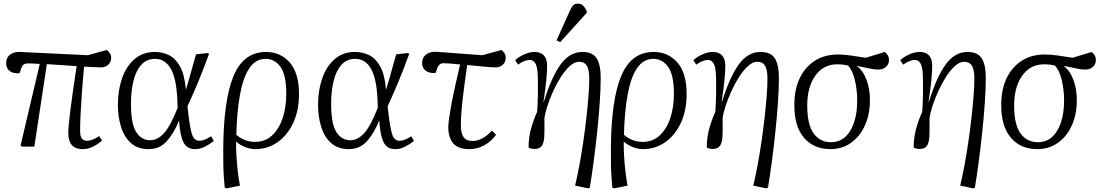

<svg xmlns="http://www.w3.org/2000/svg" viewBox="-20 -807 6088 1057"><path d="M435 14Q356 14 356 -75Q356 -111 368 -205.5Q380 -300 402 -443Q362 -446 320 -448.5Q278 -451 238 -454L169 0H102L93 -5L199 -455Q152 -458 133 -458Q120 -458 111 -452Q102 -446 96 -428L88 -404Q53 -401 33.5 -416Q14 -431 14 -458Q14 -491 36.5 -507Q59 -523 92 -521L464 -503L568 -532Q579 -523 585.5 -513Q592 -503 592 -489Q592 -466 576.5 -451Q561 -436 534 -436Q522 -436 498 -437.5Q474 -439 443 -440Q436 -368 431 -299Q426 -230 423.5 -175.5Q421 -121 421 -90Q421 -55 431 -43.5Q441 -32 460 -32Q472 -32 488 -37.5Q504 -43 526 -58L542 -33Q516 -11 489.5 1.5Q463 14 435 14Z M798 14Q739 14 701.5 -19Q664 -52 646.5 -108Q629 -164 629 -231Q629 -310 652 -376Q675 -442 720.5 -481.5Q766 -521 832 -521Q875 -521 911 -503Q947 -485 971.5 -440.5Q996 -396 1003 -315H1004Q1022 -374 1034.5 -420.5Q1047 -467 1059 -508L1123 -515L1131 -511Q1074 -354 1012 -222L1017 -178Q1027 -95 1038.5 -63.5Q1050 -32 1078 -32Q1092 -32 1108.5 -38.5Q1125 -45 1142 -57L1157 -31Q1136 -14 1109 0Q1082 14 1054 14Q1009 14 990 -23.5Q971 -61 966 -142H965Q937 -73 898 -29.5Q859 14 798 14ZM807 -35Q848 -35 883.5 -74.5Q919 -114 958 -214L956 -262Q951 -375 920 -429Q889 -483 834 -483Q787 -483 757.5 -450Q728 -417 714.5 -361Q701 -305 701 -236Q701 -126 729.5 -80.5Q758 -35 807 -35Z M1227 230 1217 226Q1214 192 1212 162Q1210 132 1209.5 97.5Q1209 63 1209 17Q1210 -253 1265 -387Q1320 -521 1445 -521Q1524 -521 1575 -463Q1626 -405 1626 -289Q1626 -199 1594.5 -131Q1563 -63 1508.5 -24.5Q1454 14 1386 14Q1357 14 1328 2Q1299 -10 1281 -27H1280Q1279 5 1281.5 48.5Q1284 92 1289 136.5Q1294 181 1301 215ZM1385 -26Q1440 -26 1478 -61.5Q1516 -97 1536 -156.5Q1556 -216 1556 -290Q1556 -395 1524 -439Q1492 -483 1443 -483Q1387 -483 1352.5 -431Q1318 -379 1301 -285Q1284 -191 1281 -65Q1325 -26 1385 -26Z M1900 14Q1841 14 1803.5 -19Q1766 -52 1748.5 -108Q1731 -164 1731 -231Q1731 -310 1754 -376Q1777 -442 1822.5 -481.5Q1868 -521 1934 -521Q1977 -521 2013 -503Q2049 -485 2073.5 -440.5Q2098 -396 2105 -315H2106Q2124 -374 2136.5 -420.5Q2149 -467 2161 -508L2225 -515L2233 -511Q2176 -354 2114 -222L2119 -178Q2129 -95 2140.5 -63.5Q2152 -32 2180 -32Q2194 -32 2210.5 -38.5Q2227 -45 2244 -57L2259 -31Q2238 -14 2211 0Q2184 14 2156 14Q2111 14 2092 -23.5Q2073 -61 2068 -142H2067Q2039 -73 2000 -29.5Q1961 14 1900 14ZM1909 -35Q1950 -35 1985.5 -74.5Q2021 -114 2060 -214L2058 -262Q2053 -375 2022 -429Q1991 -483 1936 -483Q1889 -483 1859.5 -450Q1830 -417 1816.5 -361Q1803 -305 1803 -236Q1803 -126 1831.5 -80.5Q1860 -35 1909 -35Z M2566 14Q2498 14 2472 -21.5Q2446 -57 2448 -114Q2451 -160 2467 -243.5Q2483 -327 2513 -452Q2485 -455 2461 -457Q2437 -459 2422 -459Q2410 -459 2401 -452.5Q2392 -446 2386 -428L2378 -405Q2342 -403 2323 -418Q2304 -433 2304 -459Q2304 -491 2326.5 -507.5Q2349 -524 2381 -522L2636 -503L2740 -532Q2752 -523 2758 -513Q2764 -503 2764 -489Q2764 -466 2748.5 -451Q2733 -436 2706 -436Q2688 -436 2648 -440Q2608 -444 2552 -449Q2538 -355 2528 -269.5Q2518 -184 2517 -120Q2517 -75 2531.5 -53Q2546 -31 2582 -31Q2636 -31 2688 -88L2711 -65Q2685 -29 2646.5 -7.5Q2608 14 2566 14Z M3218 230 3146 215Q3157 170 3168.5 109Q3180 48 3190 -19.5Q3200 -87 3207.5 -153Q3215 -219 3219.5 -276Q3224 -333 3224 -372Q3224 -424 3210.5 -445.5Q3197 -467 3169 -467Q3143 -467 3117 -443.5Q3091 -420 3067.5 -383Q3044 -346 3024.5 -303Q3005 -260 2992.5 -220.5Q2980 -181 2977 -154Q2978 -96 2976.5 -59Q2975 -22 2963 -4.5Q2951 13 2922 13Q2912 13 2902.5 10.5Q2893 8 2890 4Q2890 -51 2904 -100.5Q2918 -150 2937 -191Q2940 -234 2941 -277.5Q2942 -321 2941 -370Q2941 -429 2930 -453Q2919 -477 2897 -477Q2867 -477 2832 -451L2816 -476Q2839 -496 2868 -508.5Q2897 -521 2922 -521Q2992 -521 2992 -444Q2992 -413 2987 -362Q2982 -311 2972 -248L2974 -247Q3016 -383 3066 -452Q3116 -521 3186 -521Q3242 -521 3264.5 -486Q3287 -451 3287 -379Q3287 -318 3281.5 -239Q3276 -160 3267 -75.5Q3258 9 3247.5 87.5Q3237 166 3227 226ZM3064 -575 3044 -585 3116 -745Q3126 -767 3134.5 -777Q3143 -787 3161 -787Q3178 -787 3189 -777Q3200 -767 3210 -747V-736Z M3361 230 3351 226Q3348 192 3346 162Q3344 132 3343.5 97.5Q3343 63 3343 17Q3344 -253 3399 -387Q3454 -521 3579 -521Q3658 -521 3709 -463Q3760 -405 3760 -289Q3760 -199 3728.5 -131Q3697 -63 3642.5 -24.5Q3588 14 3520 14Q3491 14 3462 2Q3433 -10 3415 -27H3414Q3413 5 3415.5 48.5Q3418 92 3423 136.5Q3428 181 3435 215ZM3519 -26Q3574 -26 3612 -61.5Q3650 -97 3670 -156.5Q3690 -216 3690 -290Q3690 -395 3658 -439Q3626 -483 3577 -483Q3521 -483 3486.5 -431Q3452 -379 3435 -285Q3418 -191 3415 -65Q3459 -26 3519 -26Z M4199 230 4127 215Q4138 170 4149.5 109Q4161 48 4171 -19.5Q4181 -87 4188.5 -153Q4196 -219 4200.5 -276Q4205 -333 4205 -372Q4205 -424 4191.5 -445.5Q4178 -467 4150 -467Q4124 -467 4098 -443.5Q4072 -420 4048.5 -383Q4025 -346 4005.5 -303Q3986 -260 3973.5 -220.5Q3961 -181 3958 -154Q3959 -96 3957.5 -59Q3956 -22 3944 -4.5Q3932 13 3903 13Q3893 13 3883.5 10.5Q3874 8 3871 4Q3871 -51 3885 -100.5Q3899 -150 3918 -191Q3921 -234 3922 -277.5Q3923 -321 3922 -370Q3922 -429 3911 -453Q3900 -477 3878 -477Q3848 -477 3813 -451L3797 -476Q3820 -496 3849 -508.5Q3878 -521 3903 -521Q3973 -521 3973 -444Q3973 -413 3968 -362Q3963 -311 3953 -248L3955 -247Q3997 -383 4047 -452Q4097 -521 4167 -521Q4223 -521 4245.5 -486Q4268 -451 4268 -379Q4268 -318 4262.5 -239Q4257 -160 4248 -75.5Q4239 9 4228.5 87.5Q4218 166 4208 226Z M4552 14Q4459 14 4405.5 -49.5Q4352 -113 4353 -231Q4353 -313 4382 -375Q4411 -437 4465 -472Q4519 -507 4593 -507Q4626 -507 4663.5 -501.5Q4701 -496 4746 -489L4851 -521Q4862 -511 4868 -501.5Q4874 -492 4874 -478Q4874 -453 4857.5 -438.5Q4841 -424 4817 -424Q4793 -424 4767 -430Q4741 -436 4699 -444V-442Q4733 -416 4751.5 -364Q4770 -312 4769 -253Q4769 -178 4742 -117.5Q4715 -57 4666 -21.5Q4617 14 4552 14ZM4555 -24Q4623 -24 4661 -87.5Q4699 -151 4699 -254Q4699 -312 4686.5 -365Q4674 -418 4649 -446Q4621 -453 4589 -453Q4513 -453 4468.5 -390.5Q4424 -328 4424 -226Q4424 -120 4459.5 -72Q4495 -24 4555 -24Z M5338 230 5266 215Q5277 170 5288.5 109Q5300 48 5310 -19.5Q5320 -87 5327.5 -153Q5335 -219 5339.5 -276Q5344 -333 5344 -372Q5344 -424 5330.5 -445.5Q5317 -467 5289 -467Q5263 -467 5237 -443.5Q5211 -420 5187.5 -383Q5164 -346 5144.5 -303Q5125 -260 5112.5 -220.5Q5100 -181 5097 -154Q5098 -96 5096.5 -59Q5095 -22 5083 -4.5Q5071 13 5042 13Q5032 13 5022.5 10.5Q5013 8 5010 4Q5010 -51 5024 -100.5Q5038 -150 5057 -191Q5060 -234 5061 -277.5Q5062 -321 5061 -370Q5061 -429 5050 -453Q5039 -477 5017 -477Q4987 -477 4952 -451L4936 -476Q4959 -496 4988 -508.5Q5017 -521 5042 -521Q5112 -521 5112 -444Q5112 -413 5107 -362Q5102 -311 5092 -248L5094 -247Q5136 -383 5186 -452Q5236 -521 5306 -521Q5362 -521 5384.5 -486Q5407 -451 5407 -379Q5407 -318 5401.5 -239Q5396 -160 5387 -75.5Q5378 9 5367.5 87.5Q5357 166 5347 226Z M5691 14Q5598 14 5544.5 -49.5Q5491 -113 5492 -231Q5492 -313 5521 -375Q5550 -437 5604 -472Q5658 -507 5732 -507Q5765 -507 5802.5 -501.5Q5840 -496 5885 -489L5990 -521Q6001 -511 6007 -501.5Q6013 -492 6013 -478Q6013 -453 5996.5 -438.5Q5980 -424 5956 -424Q5932 -424 5906 -430Q5880 -436 5838 -444V-442Q5872 -416 5890.5 -364Q5909 -312 5908 -253Q5908 -178 5881 -117.5Q5854 -57 5805 -21.5Q5756 14 5691 14ZM5694 -24Q5762 -24 5800 -87.5Q5838 -151 5838 -254Q5838 -312 5825.5 -365Q5813 -418 5788 -446Q5760 -453 5728 -453Q5652 -453 5607.5 -390.5Q5563 -328 5563 -226Q5563 -120 5598.5 -72Q5634 -24 5694 -24Z"/></svg>

Font: Literata 36pt Light
Style: Italic
Weight: 300
Italic angle: -2°
Designer: Latin by Veronika Burian and Jose Scaglione. Greek by Irene Vlachou. Cyrillic by Vera Evstafieva
Foundry: TypeTogether
Version: Version 3.002